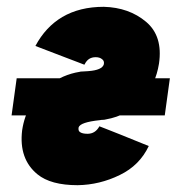

<svg xmlns="http://www.w3.org/2000/svg" viewBox="-20 -532 519 564"><path d="M84 -397Q138 -376 167.5 -365Q197 -354 209.5 -349Q222 -344 225 -343Q228 -342 228 -342Q234 -354 242 -359Q250 -364 261 -364Q273 -364 280 -358Q287 -353 285 -343Q280 -326 239 -323Q229 -322 222.5 -322Q216 -322 214 -321Q189 -317 166 -307Q143 -297 124 -283Q57 -231 45 -149Q35 -65 90 -20Q129 12 208 12Q273 11 332 -18Q390 -46 417 -103Q363 -125 333 -137Q303 -149 290 -154Q277 -159 274.5 -160Q272 -161 272 -161Q260 -139 237 -139Q222 -139 215 -144Q209 -148 211 -158Q216 -173 273 -179Q278 -180 282.5 -180Q287 -180 290 -181Q324 -187 351 -202Q378 -217 398 -239Q418 -262 430 -288Q442 -314 447 -345Q459 -426 409 -468Q359 -510 285 -512Q214 -512 163 -482Q114 -453 84 -397ZM14 -193H464L479 -302H29Z"/></svg>

Font: Unageo
Style: Black-Italic
Weight: 900
Designer: Richard Sepsi
Foundry: Richard Sepsi
Version: Version 2.000